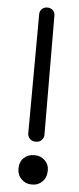

<svg xmlns="http://www.w3.org/2000/svg" viewBox="-54 -760 330 803"><g transform="rotate(5 111.5 -358.5)"><path d="M115 13H109Q85 13 67.5 -4.5Q50 -22 50 -47Q50 -77 67.5 -93.5Q85 -110 109 -110H115Q138 -110 155.5 -93.5Q173 -77 173 -52Q173 -22 155.5 -4.5Q138 13 115 13ZM115 -167H109Q96 -167 87 -176.5Q78 -186 78 -199L80 -699Q80 -712 89 -721Q98 -730 112 -730Q126 -730 135 -721Q144 -712 144 -699L146 -199Q146 -186 137 -176.5Q128 -167 115 -167Z"/></g></svg>

Font: Gardens CM
Style: Regular
Weight: 400
Designer: Created by: Aleksander Shevchuk, 2010. Modifed by: Daren Olsen, 2020.
Foundry: High-Logic / FontCreator v.13.0.0 build 2663 (64-bit)
Version: Version 3.003 Ukrainian, initial release